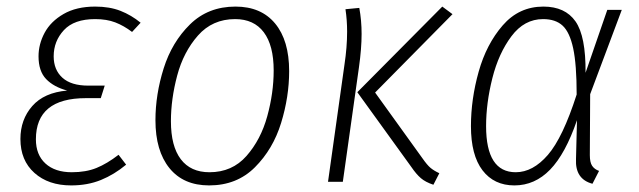

<svg xmlns="http://www.w3.org/2000/svg" viewBox="-20 -552 1939 583"><path d="M42 -130Q42 -189 78 -230Q114 -271 184 -277Q143 -288 120 -312Q97 -336 97 -381Q97 -418 115.5 -452.5Q134 -487 173 -509.5Q212 -532 269 -532Q313 -532 346 -519Q379 -506 407 -483L381 -455Q356 -474 330 -484Q304 -494 269 -494Q205 -494 174 -460.5Q143 -427 143 -381Q143 -340 169.5 -316Q196 -292 248 -292H298L286 -254H241Q89 -254 89 -129Q89 -82 118 -55.5Q147 -29 198 -29Q241 -29 273 -42Q305 -55 340 -82L363 -52Q327 -22 286.5 -5.5Q246 11 196 11Q127 11 84.5 -27Q42 -65 42 -130Z M452 -187Q452 -265 477 -344.5Q502 -424 557 -478Q612 -532 695 -532Q773 -532 815.5 -480.5Q858 -429 858 -336Q858 -258 833.5 -178.5Q809 -99 754 -44Q699 11 615 11Q537 11 494.5 -41.5Q452 -94 452 -187ZM811 -338Q811 -414 781 -454Q751 -494 694 -494Q625 -494 581 -444Q537 -394 518 -322.5Q499 -251 499 -184Q499 -108 529 -68.5Q559 -29 616 -29Q685 -29 728.5 -78.5Q772 -128 791.5 -199Q811 -270 811 -338Z M1229 -45 1065 -272 1323 -532 1354 -509 1119 -271 1263 -71Q1277 -51 1287 -42.5Q1297 -34 1314 -26L1296 9Q1272 1 1258 -11Q1244 -23 1229 -45ZM1026 -356Q1034 -409 1034 -456Q1034 -491 1029 -524L1071 -528Q1078 -490 1078 -449Q1078 -405 1070 -348L1021 0H976Z M1758 -331 1824 -522H1868L1772 -266L1771 -81Q1771 -59 1778 -48.5Q1785 -38 1799 -33L1779 6Q1726 -8 1729 -69L1732 -187Q1697 -85 1650.5 -37Q1604 11 1542 11Q1480 11 1445 -35Q1410 -81 1410 -169Q1410 -251 1433.5 -334.5Q1457 -418 1506.5 -475Q1556 -532 1630 -532Q1696 -532 1727.5 -487Q1759 -442 1758 -331ZM1456 -169Q1456 -29 1546 -29Q1598 -29 1643.5 -81.5Q1689 -134 1731 -265Q1731 -356 1720.5 -405Q1710 -454 1688.5 -474Q1667 -494 1629 -494Q1572 -494 1533 -442Q1494 -390 1475 -314.5Q1456 -239 1456 -169Z"/></svg>

Font: Fira Sans Condensed ExtraLight
Style: Italic
Weight: 275
Width: 3
Italic angle: -8°
Designer: Carrois Corporate & Edenspiekermann AG
Foundry: Carrois Corporate GbR & Edenspiekermann AG
Version: Version 4.203